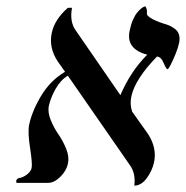

<svg xmlns="http://www.w3.org/2000/svg" viewBox="-20 -579 589 608"><path d="M546.9 -441.9Q543.9 -427.7 535.9 -408Q527.8 -388.2 520.5 -374Q513.2 -359.9 510.7 -359.9Q506.3 -359.9 498.3 -379.4Q490.2 -398.9 477.1 -399.9Q407.7 -328.6 396 -273.9Q390.6 -248.5 398.4 -225.6L448.7 -154.8Q477.5 -110.4 467.8 -64.9Q461.9 -38.1 444.6 -14.6Q427.2 8.8 405.3 8.8Q410.2 -28.3 392.6 -54.2L194.8 -339.4Q171.4 -325.2 155.8 -297.1Q140.1 -269 134.8 -244.1Q130.4 -224.1 140.6 -199Q150.9 -173.8 165 -153.6Q179.2 -133.3 189.5 -107.9Q199.7 -82.5 195.3 -62Q190.4 -38.1 170.9 -19Q151.4 0 132.8 0H32.2Q31.2 -3.9 31.2 -5.9Q32.7 -13.2 40 -15.1Q52.2 -16.6 64.9 -26.1Q77.6 -35.6 80.1 -46.9Q83 -60.1 75.2 -110.6Q67.4 -161.1 72.3 -184.1Q82 -229 111.1 -276.9Q140.1 -324.7 186 -351.6L162.6 -384.8Q133.8 -428.7 144 -475.1Q152.8 -517.1 194.8 -554.2H208Q200.2 -511.7 218.3 -484.9L360.4 -278.8L361.3 -277.8Q394 -354 446.3 -405.8Q377.9 -423.8 390.6 -481.9Q394.5 -501.5 401.1 -516.4Q407.7 -531.2 414.3 -539.1Q420.9 -546.9 426.8 -551.8Q432.6 -556.6 436 -557.6L439.9 -559.1Q444.3 -553.7 445.1 -547.4Q445.8 -541 445.1 -535.6Q444.3 -530.3 456.8 -522.2Q469.2 -514.2 496.1 -504.9Q508.3 -501.5 516.4 -498Q524.4 -494.6 533.9 -487.5Q543.5 -480.5 546.9 -469Q550.3 -457.5 546.9 -441.9Z"/></svg>

Font: Linux Biolinum O
Style: Italic
Weight: 400
Italic angle: -12°
Designer: Philipp H. Poll
Foundry: Philipp H. Poll
Version: Version 1.1.3